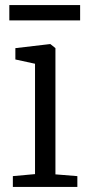

<svg xmlns="http://www.w3.org/2000/svg" viewBox="-20 -742 352 762"><path d="M31 0V-43L119 -51V-489L41 -506V-551L178 -567H180L200 -551V-50L287 -43V0ZM298 -722V-661H17V-722Z"/></svg>

Font: Merriweather Light
Style: Regular
Weight: 300
Version: Version 2.100